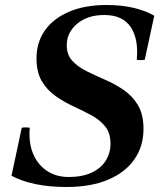

<svg xmlns="http://www.w3.org/2000/svg" viewBox="-20 -734 641 768"><path d="M246 14Q178 14 122.5 2.5Q67 -9 26 -31L67 -223Q83 -226 99 -223Q94 -164 112 -120Q130 -76 167 -51Q204 -26 255 -26Q309 -26 346.5 -43.5Q384 -61 403 -91.5Q422 -122 422 -159Q422 -202 400.5 -228.5Q379 -255 345.5 -273Q312 -291 274 -308.5Q236 -326 202.5 -349.5Q169 -373 147.5 -409Q126 -445 126 -501Q126 -564 159 -611.5Q192 -659 255 -686.5Q318 -714 406 -714Q467 -714 515 -702.5Q563 -691 597 -671L559 -495Q543 -492 527 -495Q535 -577 503 -625.5Q471 -674 397 -674Q330 -674 288.5 -639Q247 -604 247 -553Q247 -515 269 -491Q291 -467 326 -449.5Q361 -432 400.5 -415Q440 -398 475 -374Q510 -350 532 -313Q554 -276 554 -218Q554 -149 517.5 -96.5Q481 -44 412 -15Q343 14 246 14Z"/></svg>

Font: Poltawski Nowy SemiBold
Style: Italic
Weight: 600
Italic angle: -12°
Version: Version 1.001;gftools[0.9.25]